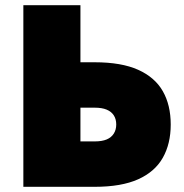

<svg xmlns="http://www.w3.org/2000/svg" viewBox="-20 -720 708 740"><path d="M70 -700V0H290V-700ZM212 -305H345Q373 -305 391 -297.5Q409 -290 418.5 -275.5Q428 -261 428 -240Q428 -220 418.5 -205Q409 -190 391 -182.5Q373 -175 345 -175H212V0H345Q448 0 512.5 -29Q577 -58 607.5 -112Q638 -166 638 -240Q638 -315 607.5 -368.5Q577 -422 512.5 -451Q448 -480 345 -480H212Z"/></svg>

Font: Jost Black
Style: Regular
Weight: 900
Version: Version 3.710